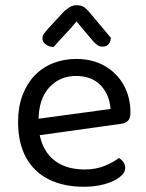

<svg xmlns="http://www.w3.org/2000/svg" viewBox="-20 -700 559 733"><path d="M104 -180 100 -243 402 -284Q398 -339 364 -374.5Q330 -410 270 -410Q208 -410 167.5 -365.5Q127 -321 127 -238V-216Q134 -136 179.5 -94.5Q225 -53 304 -53Q346 -53 380 -67Q414 -81 434 -97Q445 -90 451.5 -80.5Q458 -71 458 -59Q458 -40 436.5 -23.5Q415 -7 379.5 3Q344 13 300 13Q223 13 166.5 -15Q110 -43 79.5 -98.5Q49 -154 49 -234Q49 -291 65.5 -335.5Q82 -380 111.5 -411Q141 -442 182 -458.5Q223 -475 271 -475Q332 -475 378.5 -449Q425 -423 451.5 -376.5Q478 -330 478 -270Q478 -248 468 -238.5Q458 -229 440 -227ZM337 -541 272 -618Q249 -590 226.5 -566.5Q204 -543 184 -520Q166 -522 154 -531Q142 -540 142 -553Q142 -564 148.5 -572.5Q155 -581 164 -591L225 -657Q238 -668 248.5 -674Q259 -680 272 -680Q288 -680 298.5 -674Q309 -668 319 -656L403 -556Q403 -543 395.5 -532.5Q388 -522 372 -522Q360 -522 352.5 -527.5Q345 -533 337 -541Z"/></svg>

Font: Baloo Bhaina 2
Style: Regular
Weight: 400
Designer: Yesha Goshar, Manish Minz, Shuchita Grover and Ek Type
Foundry: Ek Type
Version: Version 1.700